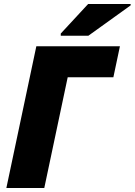

<svg xmlns="http://www.w3.org/2000/svg" viewBox="-20 -947 678 967"><path d="M286 -778V-767H425L638 -920V-927H424ZM12 0H203L321 -558H551L584 -714H163Z"/></svg>

Font: Noto Sans Black
Style: Italic
Weight: 900
Italic angle: -12°
Designer: Monotype Design Team
Foundry: Monotype Imaging Inc.
Version: Version 2.013